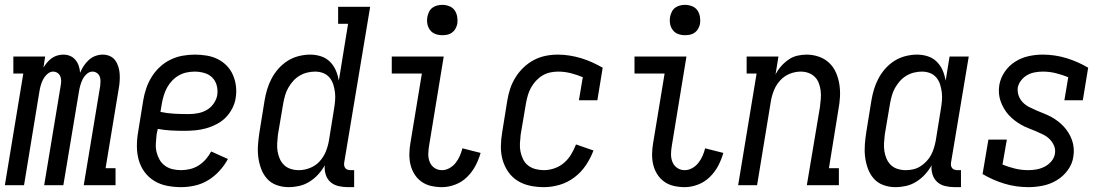

<svg xmlns="http://www.w3.org/2000/svg" viewBox="-28 -763 4548 791"><path d="M-8 0 68 -460H27V-530H158L151 -485Q151 -485 151 -485Q151 -485 151 -485Q158 -496 166.5 -506Q175 -516 185.5 -523.5Q196 -531 208.5 -534.5Q221 -538 233 -538Q233 -538 233 -538Q233 -538 233 -538Q248 -538 261 -532.5Q274 -527 283 -516Q292 -505 296.5 -491.5Q301 -478 302 -463Q308 -478 317 -491.5Q326 -505 338 -516Q350 -527 365 -532.5Q380 -538 395 -538Q395 -538 395 -538Q395 -538 395 -538Q411 -538 424.5 -532Q438 -526 446.5 -514.5Q455 -503 459.5 -488.5Q464 -474 465 -459Q466 -444 465 -428.5Q464 -413 461 -397L407 -70H448V0H317L385 -410Q386 -420 386 -430Q386 -440 382.5 -448.5Q379 -457 371 -462.5Q363 -468 353 -468Q340 -468 329 -458Q318 -448 312 -435.5Q306 -423 302.5 -410Q299 -397 297 -384L233 0H154L222 -410Q224 -420 224 -430Q224 -440 220.5 -448.5Q217 -457 209 -462.5Q201 -468 191 -468Q178 -468 167 -458Q156 -448 149.5 -435.5Q143 -423 139.5 -410Q136 -397 134 -384L71 0Z M718 8Q689 8 660.5 2.5Q632 -3 608 -17.5Q584 -32 567.5 -54.5Q551 -77 543.5 -104Q536 -131 536 -160.5Q536 -190 541 -219L562 -349Q566 -374 574.5 -399Q583 -424 597 -446.5Q611 -469 631 -487.5Q651 -506 675 -517.5Q699 -529 724.5 -533.5Q750 -538 775 -538Q799 -538 823.5 -534Q848 -530 869 -519.5Q890 -509 906 -492.5Q922 -476 931.5 -454.5Q941 -433 944 -408.5Q947 -384 943 -360Q940 -338 929 -316.5Q918 -295 901.5 -278.5Q885 -262 863.5 -251Q842 -240 820 -234Q798 -228 775.5 -226Q753 -224 731 -224Q703 -224 675.5 -225.5Q648 -227 622 -232L617 -208Q615 -190 614 -171.5Q613 -153 617 -136.5Q621 -120 629.5 -105Q638 -90 652 -80Q666 -70 683 -66Q700 -62 718 -62Q736 -62 755 -66.5Q774 -71 790.5 -81.5Q807 -92 820 -107Q833 -122 842 -139L911 -108Q897 -82 876 -59Q855 -36 829.5 -20.5Q804 -5 775 1.5Q746 8 718 8ZM749 -293Q749 -293 749 -293Q749 -293 750 -293Q768 -293 787 -296.5Q806 -300 823 -309.5Q840 -319 852 -336Q864 -353 867 -371Q870 -391 865 -410.5Q860 -430 846.5 -443.5Q833 -457 813.5 -462.5Q794 -468 774 -468Q758 -468 741 -464.5Q724 -461 709 -452.5Q694 -444 681.5 -431Q669 -418 660.5 -402.5Q652 -387 647 -370.5Q642 -354 639 -338L633 -302Q661 -296 690.5 -294.5Q720 -293 749 -293Z M1161 8Q1161 8 1161 8Q1161 8 1161 8Q1161 8 1161 8Q1161 8 1161 8Q1135 8 1111.5 -0.5Q1088 -9 1072 -27Q1056 -45 1047.5 -68.5Q1039 -92 1036 -116.5Q1033 -141 1035 -167.5Q1037 -194 1041 -219L1062 -349Q1066 -373 1073 -396Q1080 -419 1091.5 -440.5Q1103 -462 1120 -481Q1137 -500 1158 -513Q1179 -526 1203 -532Q1227 -538 1250 -538Q1273 -538 1294.5 -531Q1316 -524 1331.5 -508.5Q1347 -493 1355.5 -473Q1364 -453 1368 -431L1406 -665H1365V-735H1497L1390 -93Q1389 -87 1390 -81Q1391 -75 1394.5 -70.5Q1398 -66 1404 -64Q1410 -62 1416 -62H1431V8H1404Q1385 8 1366 3.5Q1347 -1 1333.5 -13Q1320 -25 1314 -43.5Q1308 -62 1310 -82Q1299 -62 1283 -44.5Q1267 -27 1247 -14.5Q1227 -2 1205 3Q1183 8 1161 8ZM1204 -62Q1226 -62 1249 -71Q1272 -80 1288.5 -98Q1305 -116 1314 -138Q1323 -160 1327 -183L1348 -313Q1351 -331 1352.5 -348.5Q1354 -366 1352 -382.5Q1350 -399 1345 -415Q1340 -431 1329.5 -443.5Q1319 -456 1303.5 -462Q1288 -468 1270 -468Q1254 -468 1237.5 -464Q1221 -460 1206 -451Q1191 -442 1179.5 -429Q1168 -416 1159.5 -401Q1151 -386 1146.5 -370Q1142 -354 1139 -338L1117 -208Q1115 -191 1114 -173.5Q1113 -156 1115.5 -140Q1118 -124 1124.5 -109Q1131 -94 1142.5 -83Q1154 -72 1170 -67Q1186 -62 1203 -62Z M1793 8Q1770 8 1748 3Q1726 -2 1708.5 -14.5Q1691 -27 1679.5 -45.5Q1668 -64 1663 -85Q1658 -106 1658.5 -129.5Q1659 -153 1663 -175L1710 -460H1586V-530H1800L1740 -164Q1737 -147 1736.5 -129.5Q1736 -112 1742 -96.5Q1748 -81 1761.5 -71.5Q1775 -62 1793 -62Q1809 -62 1824 -70.5Q1839 -79 1849.5 -92.5Q1860 -106 1866.5 -121Q1873 -136 1877 -152L1952 -133Q1944 -105 1930.5 -79.5Q1917 -54 1896 -33.5Q1875 -13 1847.5 -2.5Q1820 8 1793 8ZM1794 -618Q1779 -618 1765.5 -623Q1752 -628 1743.5 -639.5Q1735 -651 1732.5 -665.5Q1730 -680 1733 -695Q1735 -705 1740 -715Q1745 -725 1754 -731.5Q1763 -738 1773.5 -740.5Q1784 -743 1794 -743Q1809 -743 1823 -737.5Q1837 -732 1845 -720.5Q1853 -709 1855.5 -694.5Q1858 -680 1856 -665Q1854 -655 1848.5 -645Q1843 -635 1834 -628.5Q1825 -622 1814.5 -620Q1804 -618 1794 -618Z M2213 8Q2183 8 2155 2Q2127 -4 2104 -18.5Q2081 -33 2065.5 -55.5Q2050 -78 2042.5 -105Q2035 -132 2035.5 -161Q2036 -190 2041 -219L2062 -349Q2066 -374 2074 -398Q2082 -422 2096 -444.5Q2110 -467 2129.5 -485.5Q2149 -504 2172 -516Q2195 -528 2220 -533Q2245 -538 2270 -538Q2295 -538 2319.5 -534Q2344 -530 2367 -523Q2390 -516 2412 -506Q2434 -496 2455 -484L2433 -350H2357L2373 -445Q2349 -455 2323.5 -461.5Q2298 -468 2271 -468Q2255 -468 2238.5 -464.5Q2222 -461 2207 -452Q2192 -443 2180 -430Q2168 -417 2159.5 -401.5Q2151 -386 2146.5 -370Q2142 -354 2139 -338L2117 -208Q2115 -190 2114 -172Q2113 -154 2116.5 -137.5Q2120 -121 2127.5 -106Q2135 -91 2148 -81Q2161 -71 2178 -66.5Q2195 -62 2213 -62Q2234 -62 2256 -69.5Q2278 -77 2295.5 -92Q2313 -107 2325 -127Q2337 -147 2345 -168L2417 -143Q2405 -111 2385.5 -82Q2366 -53 2338 -32Q2310 -11 2277.5 -1.5Q2245 8 2213 8Z M2793 8Q2770 8 2748 3Q2726 -2 2708.5 -14.5Q2691 -27 2679.5 -45.5Q2668 -64 2663 -85Q2658 -106 2658.5 -129.5Q2659 -153 2663 -175L2710 -460H2586V-530H2800L2740 -164Q2737 -147 2736.5 -129.5Q2736 -112 2742 -96.5Q2748 -81 2761.5 -71.5Q2775 -62 2793 -62Q2809 -62 2824 -70.5Q2839 -79 2849.5 -92.5Q2860 -106 2866.5 -121Q2873 -136 2877 -152L2952 -133Q2944 -105 2930.5 -79.5Q2917 -54 2896 -33.5Q2875 -13 2847.5 -2.5Q2820 8 2793 8ZM2794 -618Q2779 -618 2765.5 -623Q2752 -628 2743.5 -639.5Q2735 -651 2732.5 -665.5Q2730 -680 2733 -695Q2735 -705 2740 -715Q2745 -725 2754 -731.5Q2763 -738 2773.5 -740.5Q2784 -743 2794 -743Q2809 -743 2823 -737.5Q2837 -732 2845 -720.5Q2853 -709 2855.5 -694.5Q2858 -680 2856 -665Q2854 -655 2848.5 -645Q2843 -635 2834 -628.5Q2825 -622 2814.5 -620Q2804 -618 2794 -618Z M3013 0 3089 -460H3048V-530H3179L3167 -456Q3176 -474 3189.5 -489.5Q3203 -505 3220 -517Q3237 -529 3256.5 -533.5Q3276 -538 3295 -538Q3321 -538 3345.5 -529.5Q3370 -521 3388 -504Q3406 -487 3416 -464Q3426 -441 3430 -415.5Q3434 -390 3432.5 -363.5Q3431 -337 3426 -311L3387 -70H3428V0H3296L3350 -322Q3352 -339 3353.5 -356Q3355 -373 3353 -389Q3351 -405 3345.5 -420Q3340 -435 3329 -446Q3318 -457 3303 -462.5Q3288 -468 3271 -468Q3248 -468 3225.5 -459Q3203 -450 3186.5 -432Q3170 -414 3161 -392Q3152 -370 3148 -347L3091 0Z M3661 8Q3661 8 3661 8Q3661 8 3661 8Q3635 8 3611.5 -0.5Q3588 -9 3572 -27Q3556 -45 3547.5 -68.5Q3539 -92 3536 -116.5Q3533 -141 3535 -167.5Q3537 -194 3541 -219L3562 -349Q3566 -373 3573 -396Q3580 -419 3591.5 -440.5Q3603 -462 3620 -481Q3637 -500 3658 -513Q3679 -526 3703 -532Q3727 -538 3750 -538Q3773 -538 3794.5 -531Q3816 -524 3831.5 -508.5Q3847 -493 3855.5 -473Q3864 -453 3868 -431L3884 -530H3963L3890 -93Q3889 -87 3890 -81Q3891 -75 3894.5 -70.5Q3898 -66 3904 -64Q3910 -62 3916 -62H3931V8H3904Q3885 8 3866 3.5Q3847 -1 3833.5 -13Q3820 -25 3814 -43.5Q3808 -62 3810 -82Q3799 -62 3783 -44.5Q3767 -27 3747 -14.5Q3727 -2 3705 3Q3683 8 3661 8ZM3704 -62Q3719 -62 3734.5 -65.5Q3750 -69 3763.5 -77.5Q3777 -86 3788.5 -98Q3800 -110 3807.5 -124Q3815 -138 3819.5 -153Q3824 -168 3827 -183L3848 -313Q3851 -330 3852.5 -348Q3854 -366 3852 -382.5Q3850 -399 3845 -415Q3840 -431 3829.5 -443.5Q3819 -456 3803.5 -462Q3788 -468 3770 -468Q3754 -468 3737.5 -464Q3721 -460 3706 -451Q3691 -442 3679.5 -429Q3668 -416 3659.5 -401Q3651 -386 3646.5 -370Q3642 -354 3639 -338L3617 -208Q3615 -191 3614 -173.5Q3613 -156 3615.5 -140Q3618 -124 3624.5 -109Q3631 -94 3642.5 -83Q3654 -72 3670 -67Q3686 -62 3703 -62Z M4209 8Q4157 8 4109.5 -6.5Q4062 -21 4020 -46L4044 -188H4120L4102 -85Q4127 -75 4153.5 -68.5Q4180 -62 4208 -62Q4225 -62 4242 -65Q4259 -68 4275 -76Q4291 -84 4303 -98Q4315 -112 4318 -129Q4321 -147 4314.5 -162.5Q4308 -178 4296.5 -189.5Q4285 -201 4270 -208.5Q4255 -216 4239.5 -222.5Q4224 -229 4208.5 -235Q4193 -241 4179 -249Q4165 -257 4152 -267Q4139 -277 4128 -289Q4117 -301 4108.5 -315.5Q4100 -330 4094.5 -345.5Q4089 -361 4087.5 -378Q4086 -395 4089 -413Q4094 -442 4111.5 -467.5Q4129 -493 4154.5 -509Q4180 -525 4209 -531.5Q4238 -538 4267 -538Q4318 -538 4365.5 -523.5Q4413 -509 4455 -484L4433 -350H4357L4373 -445Q4348 -455 4322 -461.5Q4296 -468 4268 -468Q4252 -468 4235.5 -465Q4219 -462 4204.5 -454Q4190 -446 4179 -432Q4168 -418 4165 -402Q4163 -384 4169 -368Q4175 -352 4186.5 -340.5Q4198 -329 4213 -321.5Q4228 -314 4243 -307.5Q4258 -301 4273.5 -295Q4289 -289 4303.5 -281Q4318 -273 4331 -263Q4344 -253 4355 -241Q4366 -229 4374.5 -215Q4383 -201 4388.5 -185.5Q4394 -170 4395.5 -152.5Q4397 -135 4394 -118Q4390 -88 4371 -62Q4352 -36 4325 -20Q4298 -4 4268 2Q4238 8 4209 8Z"/></svg>

Font: Iosevka Slab
Style: Italic
Weight: 400
Italic angle: -9°
Monospace: yes
Designer: Belleve Invis
Foundry: Belleve Invis
Version: Version 11.1.0; ttfautohint (v1.8.3)